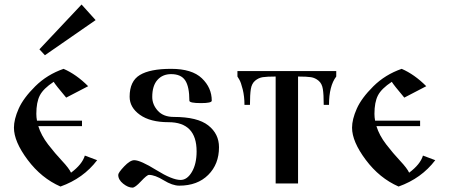

<svg xmlns="http://www.w3.org/2000/svg" viewBox="-20 -816 2000 854"><path d="M342.8 -795.9 155.3 -596.7 179.7 -570.3 405.3 -726.6ZM274.4 -381.8 372.1 -432.6C336.9 -467.8 300.5 -493.5 262.7 -509.8C213.9 -492.8 171.9 -467 136.7 -432.1C101.6 -397.3 77 -364.1 63 -332.5C49 -300.9 42 -272.8 42 -248C42 -207 62.3 -159.3 103 -105C143.7 -50.6 192.4 -11.1 249 13.7C316.7 -10.4 371.1 -49.5 412.1 -103.5L357.4 -124C349.6 -98 329.1 -72.6 295.9 -47.9C290 -60.9 276.7 -78.5 255.9 -100.6C235 -122.7 214.4 -147.1 193.8 -173.8C173.3 -200.5 158.9 -227.5 150.4 -254.9H344.7V-279.3H144.5C142.6 -289.1 141.6 -299.2 141.6 -309.6C141.6 -344.1 146.8 -371.4 157.2 -391.6C167.6 -411.8 188.2 -432 218.8 -452.1C224 -443 242.5 -419.6 274.4 -381.8Z M642.6 -38.1C660.2 -38.1 682 -30.1 708 -14.2C734 1.8 757.2 9.8 777.3 9.8C831.4 9.8 874.3 -6.2 906.2 -38.1C938.2 -70 954.1 -111 954.1 -161.1C954.1 -200.8 938.2 -233.2 906.2 -258.3C874.3 -283.4 823.2 -295.9 752.9 -295.9C722.3 -295.9 698.7 -305 682.1 -323.2C665.5 -341.5 657.2 -362 657.2 -384.8C657.2 -418 664.9 -443.2 680.2 -460.4C695.5 -477.7 715.8 -486.3 741.2 -486.3C770.5 -486.3 791.3 -477.1 803.7 -458.5C816.1 -439.9 822.3 -409.8 822.3 -368.2C822.3 -361 839.5 -357.4 874 -357.4C905.9 -357.4 921.9 -361 921.9 -368.2C921.9 -406.6 907.2 -439.8 877.9 -467.8C848.6 -495.8 803.1 -509.8 741.2 -509.8C678.7 -509.8 632.3 -500.7 602.1 -482.4C571.8 -464.2 556.6 -432 556.6 -385.7C556.6 -353.8 571.9 -327 602.5 -305.2C633.1 -283.4 675.5 -272.5 729.5 -272.5C812.8 -272.5 854.5 -229.2 854.5 -142.6C854.5 -105.5 847.5 -75 833.5 -51.3C819.5 -27.5 802.7 -15.6 783.2 -15.6C758.5 -15.6 722.5 -30.3 675.3 -59.6C628.1 -88.9 595.4 -103.5 577.1 -103.5C564.8 -103.5 549.8 -94.2 532.2 -75.7C514.6 -57.1 505.9 -44.6 505.9 -38.1C505.9 -23.8 513.2 -10.7 527.8 1C542.5 12.7 556.3 18.6 569.3 18.6C577.1 18.6 589.8 9.1 607.4 -9.8C625 -28.6 636.7 -38.1 642.6 -38.1Z M1206.1 0H1305.7V-475.6C1331.7 -475.6 1350.9 -474.6 1363.3 -472.7C1375.7 -470.7 1386.9 -465.5 1397 -457C1407.1 -448.6 1413.4 -436.2 1416 -419.9C1418.6 -403.6 1419.9 -380.2 1419.9 -349.6H1443.4C1443.4 -405.6 1454.1 -447.6 1475.6 -475.6V-500H1036.1V-475.6L1043.9 -462.9C1049.2 -454.4 1054.4 -439.6 1059.6 -418.5C1064.8 -397.3 1067.4 -374.3 1067.4 -349.6H1091.8C1091.8 -380.2 1093.1 -403.6 1095.7 -419.9C1098.3 -436.2 1104.7 -448.6 1114.7 -457C1124.8 -465.5 1136.1 -470.7 1148.4 -472.7C1160.8 -474.6 1180 -475.6 1206.1 -475.6Z M1778.3 -381.8 1876 -432.6C1840.8 -467.8 1804.4 -493.5 1766.6 -509.8C1717.8 -492.8 1675.8 -467 1640.6 -432.1C1605.5 -397.3 1580.9 -364.1 1566.9 -332.5C1552.9 -300.9 1545.9 -272.8 1545.9 -248C1545.9 -207 1566.2 -159.3 1606.9 -105C1647.6 -50.6 1696.3 -11.1 1752.9 13.7C1820.6 -10.4 1875 -49.5 1916 -103.5L1861.3 -124C1853.5 -98 1833 -72.6 1799.8 -47.9C1793.9 -60.9 1780.6 -78.5 1759.8 -100.6C1738.9 -122.7 1718.3 -147.1 1697.8 -173.8C1677.2 -200.5 1662.8 -227.5 1654.3 -254.9H1848.6V-279.3H1648.4C1646.5 -289.1 1645.5 -299.2 1645.5 -309.6C1645.5 -344.1 1650.7 -371.4 1661.1 -391.6C1671.5 -411.8 1692.1 -432 1722.7 -452.1C1727.9 -443 1746.4 -419.6 1778.3 -381.8Z"/></svg>

Font: TriodPostnaja
Style: Medium
Weight: 500
Version: 20110805; ttfautohint (v0.96) -l 8 -r 50 -G 200 -x 14 -w "G"